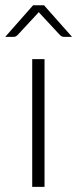

<svg xmlns="http://www.w3.org/2000/svg" viewBox="-38 -728 300 748"><path d="M135.5 -497.5V0H87.5V-497.5ZM242.5 -584.5H210Q202.5 -584.5 195.5 -591.5L118.5 -674.5Q117 -676 115.8 -677.5Q114.5 -679 113 -681Q111.5 -679 110.2 -677.5Q109 -676 107.5 -674.5L30.5 -591.5Q27.5 -588.5 23.8 -586.5Q20 -584.5 16 -584.5H-17.5L91 -707.5H133.5Z"/></svg>

Font: LatoLatin Light
Style: Regular
Weight: 300
Designer: Lukasz Dziedzic with Adam Twardoch and Botio Nikoltchev
Foundry: tyPoland Lukasz Dziedzic
Version: Version 2.015; 2015-08-06; http://www.latofonts.com/